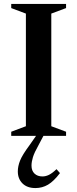

<svg xmlns="http://www.w3.org/2000/svg" viewBox="-20 -690 392 975"><path d="M176.5 45.5Q154.5 84.5 147.2 108.2Q140 132 140 151Q140 177 155.2 191.5Q170.5 206 195.5 206Q212 206 228.5 198Q245 190 267 169L284.5 189Q253 230.5 223.8 247.8Q194.5 265 160 265Q118 265 94.2 241.5Q70.5 218 70.5 180.5Q70.5 154.5 81.8 125.8Q93 97 130.5 46.5L163 0H37V-21L111.5 -49V-621L37 -649V-670H315.5V-649L240.5 -621V-49L315.5 -21V0H200.5Z"/></svg>

Font: Newsreader Text SemiBold
Style: Regular
Weight: 600
Designer: Hugues Gentile
Foundry: Production Type
Version: Version 1.001